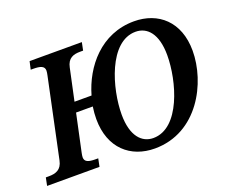

<svg xmlns="http://www.w3.org/2000/svg" viewBox="-145 -913 1321 1112"><g transform="rotate(-20 515.0 -357.0)"><path d="M-27 0H296L306 -49H289C248 -49 223 -56 223 -85C223 -92 225 -104 227 -113L276 -342H379C375 -316 373 -290 373 -266C373 -86 486 10 635 10C899 10 1033 -252 1033 -448C1033 -628 920 -724 771 -724C567 -724 440 -566 394 -404H289L331 -600C342 -654 377 -665 419 -665H437L447 -714H125L114 -665H128C172 -665 198 -658 198 -629C198 -622 196 -610 194 -601L91 -114C80 -60 44 -49 2 -49H-17ZM647 -50C577 -50 520 -107 520 -240C520 -399 595 -664 759 -664C830 -664 886 -607 886 -474C886 -315 812 -50 647 -50Z"/></g></svg>

Font: Noto Serif SemiBold
Style: Italic
Weight: 600
Italic angle: -12°
Designer: Monotype Design Team
Foundry: Monotype Imaging Inc.
Version: Version 2.014